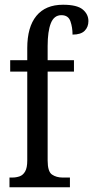

<svg xmlns="http://www.w3.org/2000/svg" viewBox="-20 -790 393 810"><path d="M20 0V-41H32Q48 -41 62.5 -46Q77 -51 86 -66.5Q95 -82 95 -113V-488H23V-536H95V-587Q95 -676 133.5 -723Q172 -770 246 -770Q305 -770 329 -750Q353 -730 353 -701Q353 -676 337 -660Q321 -644 286 -644Q286 -675 277 -700.5Q268 -726 239 -726Q208 -726 194.5 -692Q181 -658 181 -596V-536H292V-488H181V-113Q181 -66 199.5 -53.5Q218 -41 244 -41H275V0Z"/></svg>

Font: Noto Serif ExtraCondensed
Style: Regular
Weight: 400
Width: 2
Designer: Monotype Design Team
Foundry: Monotype Imaging Inc.
Version: Version 2.015